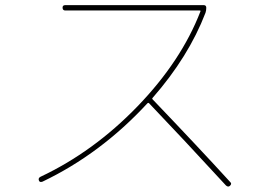

<svg xmlns="http://www.w3.org/2000/svg" viewBox="-20 -710 1040 734"><path d="M142.6 -15.6Q131.8 -11.7 128.9 -19.5Q125 -29.3 134.8 -34.2Q337.9 -129.9 505.4 -303.2Q672.9 -476.6 746.1 -666Q748 -669.9 743.2 -669.9H229.5Q219.7 -669.9 219.2 -680.2Q218.8 -690.4 229.5 -690.4H758.8Q768.6 -690.4 768.6 -680.2Q768.6 -669.9 765.6 -661.1Q701.2 -493.2 563.5 -335.9Q560.5 -333 563.5 -330.1Q740.2 -145.5 860.4 -13.7Q867.2 -7.8 859.4 0Q852.5 6.8 843.8 -1Q675.8 -183.6 549.8 -315.4Q546.9 -318.4 543 -314.5Q365.2 -122.1 142.6 -15.6Z"/></svg>

Font: Rounded-L Mgen+ 2m thin
Style: Regular
Weight: 100
Designer: [Source Han Sans]
Ryoko NISHIZUKA  (kana & ideographs); Paul D. Hunt (Latin, Greek & Cyrillic); Wenlong ZHANG  (bopomofo
Version: Version 1.059.20150602